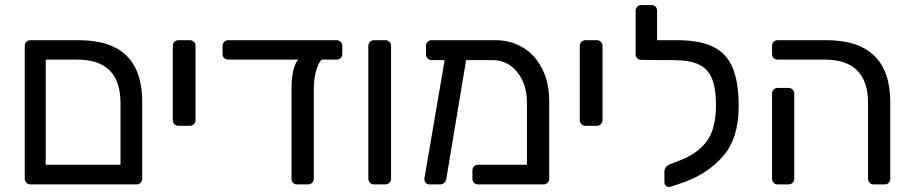

<svg xmlns="http://www.w3.org/2000/svg" viewBox="-20 -730 3616 760"><path d="M78 -23V-548Q78 -558 84.5 -564.5Q91 -571 101 -571H290Q418 -571 480.5 -510Q543 -449 543 -327V-23Q543 -13 536.5 -6.5Q530 0 520 0H101Q91 0 84.5 -6.5Q78 -13 78 -23ZM457 -78V-322Q457 -494 286 -494H161V-78Z M664 -255V-548Q664 -558 670.5 -564.5Q677 -571 687 -571H731Q741 -571 747.5 -564.5Q754 -558 754 -548V-255Q754 -245 747.5 -238.5Q741 -232 731 -232H687Q677 -232 670.5 -238.5Q664 -245 664 -255Z M1335 -548V-516Q1335 -506 1328.5 -500Q1322 -494 1312 -494H1253Q1239 -479 1230.5 -447Q1222 -415 1222 -375V-22Q1222 -12 1215 -6Q1208 0 1198 0H1156Q1146 0 1140 -6Q1134 -12 1134 -22V-381Q1134 -422 1141 -451Q1148 -480 1160 -494H884Q874 -494 867.5 -500Q861 -506 861 -516V-548Q861 -558 867.5 -564.5Q874 -571 884 -571H1312Q1322 -571 1328.5 -564.5Q1335 -558 1335 -548Z M1438 -23V-548Q1438 -558 1444.5 -564.5Q1451 -571 1461 -571H1505Q1515 -571 1521.5 -564.5Q1528 -558 1528 -548V-23Q1528 -13 1521.5 -6.5Q1515 0 1505 0H1461Q1451 0 1444.5 -6.5Q1438 -13 1438 -23Z M2154 -327V-23Q2154 -13 2147.5 -6.5Q2141 0 2131 0H1873Q1863 0 1856.5 -6.5Q1850 -13 1850 -23V-55Q1850 -65 1856.5 -71.5Q1863 -78 1873 -78H2066V-321Q2066 -397 2027.5 -444.5Q1989 -492 1930 -492H1825L1747 -24Q1746 -14 1739 -7Q1732 0 1722 0H1680Q1670 0 1664.5 -7Q1659 -14 1660 -24L1740 -492H1689Q1679 -492 1672.5 -498.5Q1666 -505 1666 -515V-548Q1666 -558 1672.5 -564.5Q1679 -571 1689 -571H1940Q2002 -571 2050.5 -541.5Q2099 -512 2126.5 -457Q2154 -402 2154 -327Z M2275 -255V-548Q2275 -558 2281.5 -564.5Q2288 -571 2298 -571H2342Q2352 -571 2358.5 -564.5Q2365 -558 2365 -548V-255Q2365 -245 2358.5 -238.5Q2352 -232 2342 -232H2298Q2288 -232 2281.5 -238.5Q2275 -245 2275 -255Z M2904 -310Q2904 -182 2841 -110.5Q2778 -39 2677 -5L2635 9Q2633 10 2628 10Q2621 10 2615.5 5Q2610 0 2610 -9V-53Q2610 -61 2616 -68.5Q2622 -76 2632 -80L2671 -95Q2740 -121 2777 -170Q2814 -219 2814 -314Q2814 -381 2798 -419.5Q2782 -458 2745.5 -475Q2709 -492 2645 -492H2614H2611L2519 -493Q2509 -493 2502.5 -499Q2496 -505 2496 -515V-687Q2496 -697 2502.5 -703.5Q2509 -710 2519 -710H2559Q2569 -710 2575 -703.5Q2581 -697 2581 -687V-571H2638H2658Q2749 -571 2802.5 -545Q2856 -519 2880 -462Q2904 -405 2904 -310Z M3416 -23V-322Q3416 -494 3245 -494H3059Q3049 -494 3042.5 -500Q3036 -506 3036 -516V-548Q3036 -558 3042.5 -564.5Q3049 -571 3059 -571H3250Q3504 -571 3504 -325V-23Q3504 -13 3498 -6.5Q3492 0 3482 0H3439Q3429 0 3422.5 -6.5Q3416 -13 3416 -23ZM3036 -23V-359Q3036 -369 3042.5 -375.5Q3049 -382 3059 -382H3101Q3111 -382 3117.5 -375.5Q3124 -369 3124 -359V-23Q3124 -13 3117.5 -6.5Q3111 0 3101 0H3059Q3049 0 3042.5 -6.5Q3036 -13 3036 -23Z"/></svg>

Font: Contemporary
Style: Regular
Weight: 400
Designer: Victor Tran
Foundry: Victor Tran
Version: Version 1.100